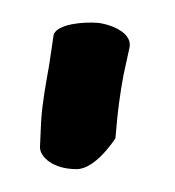

<svg xmlns="http://www.w3.org/2000/svg" viewBox="-20 -612 153 168"><path d="M15 -484V-483C15 -475 26 -464 47 -464C64 -464 81 -491 81 -491L82 -502C83 -514 85 -530 88 -546L93 -569C97 -582 80 -590 66 -592C52 -593 31 -591 27 -582L23 -555C20 -538 17 -522 16 -506Z"/></svg>

Font: Stray Cat
Style: ExBdCn
Weight: 800
Version: Version 1.0